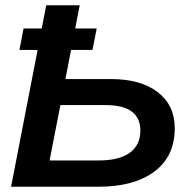

<svg xmlns="http://www.w3.org/2000/svg" viewBox="-20 -708 729 728"><path d="M265.1 -600.1H346.7L330.6 -518.6H249.5L228 -408.2H400.9Q513.7 -408.2 578.1 -358.6Q642.6 -309.1 642.6 -221.7Q642.6 -115.7 565.9 -57.9Q489.3 0 352.5 0H22L122.6 -518.6H53.7L69.3 -600.1H138.2L155.3 -688H282.2ZM168 -99.6H354.5Q431.6 -99.6 471.9 -128.7Q512.2 -157.7 512.2 -212.9Q512.2 -260.3 479.7 -284.9Q447.3 -309.6 378.4 -309.6H209Z"/></svg>

Font: Arimo SemiBold
Style: Italic
Weight: 600
Italic angle: -12°
Version: Version 1.33